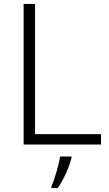

<svg xmlns="http://www.w3.org/2000/svg" viewBox="-20 -734 555 975"><path d="M100 0H493V-53H158V-714H100ZM343 68V61H285C279 104 256 180 241 212V221H273C305 176 332 112 343 68Z"/></svg>

Font: Noto Sans Ethiopic Light
Style: Regular
Weight: 300
Designer: Monotype Design Team
Foundry: Monotype Imaging Inc.
Version: Version 2.102